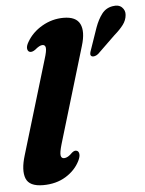

<svg xmlns="http://www.w3.org/2000/svg" viewBox="-54 -803 646 858"><g transform="rotate(-5 269.0 -373.5)"><path d="M331.5 -594 203 -165.5Q191.5 -126.5 194 -113.5Q196.5 -100.5 208.5 -100.5Q225.5 -100.5 246 -122Q258.5 -132.5 268.5 -128Q276.5 -125 278 -113.2Q279.5 -101.5 270.5 -83Q250 -41.5 206.8 -15Q163.5 11.5 105 11.5Q43 11.5 28.5 -25.5Q14 -62.5 34 -128L160.5 -549Q172 -585.5 170.2 -599Q168.5 -612.5 156 -612.5Q143 -612.5 121.5 -594Q106 -583.5 96 -587.5Q87.5 -591 86.2 -602.8Q85 -614.5 95 -631.5Q119 -673.5 164 -699.5Q209 -725.5 260 -725.5Q316.5 -725.5 333.5 -691Q350.5 -656.5 331.5 -594ZM403.5 -669Q416.5 -705 434.8 -729Q453 -753 483 -758Q510.5 -763 525.2 -748.8Q540 -734.5 538 -714Q536 -690.5 521.2 -670.8Q506.5 -651 480 -628L401 -551.5Q394 -545.5 385.5 -543Q377 -540.5 371 -543.5Q365 -547 365.5 -554.5Q366 -562 369.5 -570.5Z"/></g></svg>

Font: Fraunces 72pt S050
Style: Bold Italic
Weight: 700
Italic angle: -16°
Version: Version 1.000; ttfautohint (v1.8.3)